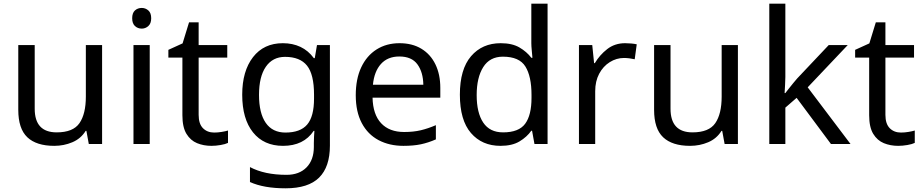

<svg xmlns="http://www.w3.org/2000/svg" viewBox="-20 -780 4997 1040"><path d="M533 -536V0H461L448 -71H444Q418 -29 372 -9.5Q326 10 274 10Q177 10 128 -36.5Q79 -83 79 -185V-536H168V-191Q168 -63 287 -63Q376 -63 410.5 -113Q445 -163 445 -257V-536Z M748 -737Q768 -737 783.5 -723.5Q799 -710 799 -681Q799 -653 783.5 -639Q768 -625 748 -625Q726 -625 711 -639Q696 -653 696 -681Q696 -710 711 -723.5Q726 -737 748 -737ZM791 -536V0H703V-536Z M1140 -62Q1160 -62 1181 -65.5Q1202 -69 1215 -73V-6Q1201 1 1175 5.5Q1149 10 1125 10Q1083 10 1047.5 -4.5Q1012 -19 990 -55Q968 -91 968 -156V-468H892V-510L969 -545L1004 -659H1056V-536H1211V-468H1056V-158Q1056 -109 1079.5 -85.5Q1103 -62 1140 -62Z M1512 -546Q1565 -546 1607.5 -526Q1650 -506 1680 -465H1685L1697 -536H1767V9Q1767 124 1708.5 182Q1650 240 1527 240Q1409 240 1334 206V125Q1413 167 1532 167Q1601 167 1640.5 126.5Q1680 86 1680 16V-5Q1680 -17 1681 -39.5Q1682 -62 1683 -71H1679Q1625 10 1513 10Q1409 10 1350.5 -63Q1292 -136 1292 -267Q1292 -395 1350.5 -470.5Q1409 -546 1512 -546ZM1524 -472Q1457 -472 1420 -418.5Q1383 -365 1383 -266Q1383 -167 1419.5 -114.5Q1456 -62 1526 -62Q1607 -62 1644 -105.5Q1681 -149 1681 -246V-267Q1681 -377 1643 -424.5Q1605 -472 1524 -472Z M2144 -546Q2213 -546 2262.5 -516Q2312 -486 2338.5 -431.5Q2365 -377 2365 -304V-251H1998Q2000 -160 2044.5 -112.5Q2089 -65 2169 -65Q2220 -65 2259.5 -74.5Q2299 -84 2341 -102V-25Q2300 -7 2260 1.5Q2220 10 2165 10Q2089 10 2030.5 -21Q1972 -52 1939.5 -113.5Q1907 -175 1907 -264Q1907 -352 1936.5 -415Q1966 -478 2019.5 -512Q2073 -546 2144 -546ZM2143 -474Q2080 -474 2043.5 -433.5Q2007 -393 2000 -321H2273Q2272 -389 2241 -431.5Q2210 -474 2143 -474Z M2691 10Q2591 10 2531 -59.5Q2471 -129 2471 -267Q2471 -405 2531.5 -475.5Q2592 -546 2692 -546Q2754 -546 2793.5 -523Q2833 -500 2858 -467H2864Q2863 -480 2860.5 -505.5Q2858 -531 2858 -546V-760H2946V0H2875L2862 -72H2858Q2834 -38 2794 -14Q2754 10 2691 10ZM2705 -63Q2790 -63 2824.5 -109.5Q2859 -156 2859 -250V-266Q2859 -366 2826 -419.5Q2793 -473 2704 -473Q2633 -473 2597.5 -416.5Q2562 -360 2562 -265Q2562 -169 2597.5 -116Q2633 -63 2705 -63Z M3366 -546Q3381 -546 3398.5 -544.5Q3416 -543 3429 -540L3418 -459Q3405 -462 3389.5 -464Q3374 -466 3360 -466Q3319 -466 3283 -443.5Q3247 -421 3225.5 -380.5Q3204 -340 3204 -286V0H3116V-536H3188L3198 -438H3202Q3228 -482 3269 -514Q3310 -546 3366 -546Z M3977 -536V0H3905L3892 -71H3888Q3862 -29 3816 -9.5Q3770 10 3718 10Q3621 10 3572 -36.5Q3523 -83 3523 -185V-536H3612V-191Q3612 -63 3731 -63Q3820 -63 3854.5 -113Q3889 -163 3889 -257V-536Z M4234 -363Q4234 -347 4232.5 -321Q4231 -295 4230 -276H4234Q4240 -284 4252 -299Q4264 -314 4276.5 -329.5Q4289 -345 4298 -355L4469 -536H4572L4355 -307L4587 0H4481L4295 -250L4234 -197V0H4147V-760H4234Z M4860 -62Q4880 -62 4901 -65.5Q4922 -69 4935 -73V-6Q4921 1 4895 5.5Q4869 10 4845 10Q4803 10 4767.5 -4.5Q4732 -19 4710 -55Q4688 -91 4688 -156V-468H4612V-510L4689 -545L4724 -659H4776V-536H4931V-468H4776V-158Q4776 -109 4799.5 -85.5Q4823 -62 4860 -62Z"/></svg>

Font: Noto Sans Cypro Minoan
Style: Regular
Weight: 400
Designer: David Williams
Foundry: David Williams
Version: Version 1.503; ttfautohint (v1.8.4.7-5d5b)